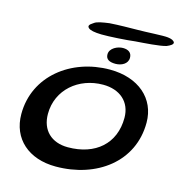

<svg xmlns="http://www.w3.org/2000/svg" viewBox="-131 -989 1077 1156"><g transform="rotate(15 408.0 -411.5)"><path d="M381 -787.5C427 -786.5 538.5 -793.5 589 -800C643 -804 740.5 -810 778.5 -822C801.5 -831.5 817 -841.5 815.5 -853C810 -865.5 795 -871.5 773 -874C744 -878 640.5 -870.5 584 -870.5C541 -870 468.5 -869.5 411 -865.5C371.5 -860 334.5 -854.5 318.5 -841.5C290.5 -824.5 289 -814.5 299.5 -804.5C310.5 -794 337.5 -788.5 381 -787.5ZM508.5 -638.5C545 -638.5 584 -657.5 584 -696C584 -727 563 -742.5 528.5 -742.5C496 -742.5 447.5 -721 447.5 -681.5C447.5 -650.5 470.5 -638.5 508.5 -638.5ZM320.5 52C575.5 52 781.5 -100 781.5 -344.5C781.5 -494.5 665 -596.5 486.5 -596.5C246 -596.5 39.5 -438.5 39.5 -200.5C39.5 -46.5 151.5 52 320.5 52ZM361.5 -79C258.5 -79 194 -141 194 -242.5C194 -393.5 318.5 -498 470.5 -498C574 -498 645.5 -438.5 645.5 -338C645.5 -177.5 533 -79 361.5 -79Z"/></g></svg>

Font: Gluten
Style: Italic
Weight: 400
Italic angle: -13°
Designer: Tyler Finck
Foundry: Etcetera Type Company
Version: Version 0.920